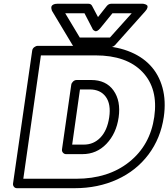

<svg xmlns="http://www.w3.org/2000/svg" viewBox="-20 -968 889 1013"><path d="M48.8 0 149.9 -701.2Q151.4 -711.9 160.6 -719Q169.9 -726.1 179.2 -726.1H492.2Q582 -726.1 653.8 -699.5Q725.6 -672.9 771.7 -624.3Q817.9 -575.7 837.2 -505.6Q856.4 -435.5 844.2 -351.1Q827.6 -238.3 763.4 -152.8Q699.2 -67.4 598.1 -21.2Q497.1 24.9 374 24.9H69.8Q59.1 24.9 53.2 17.1Q47.4 9.3 48.8 0ZM103 -24.9H381.8Q550.8 -24.9 661.6 -113.3Q772.5 -201.7 793.9 -351.1Q815.4 -500 731.9 -587.9Q648.4 -675.8 483.9 -675.8H195.8ZM255.9 -908.2Q254.9 -909.7 253.7 -912.4Q252.4 -915 251.2 -922.1Q250 -929.2 251.7 -934.3Q253.4 -939.5 261 -943.8Q268.6 -948.2 282.2 -948.2H446.8Q460 -948.2 465.8 -937L497.1 -877.9L543.9 -937Q553.7 -948.2 566.9 -948.2H731.9Q733.9 -948.2 737.1 -948Q740.2 -947.8 746.8 -945.3Q753.4 -942.9 756.6 -939.2Q759.8 -935.5 757.8 -927.2Q755.9 -918.9 746.1 -908.2L586.9 -730Q577.1 -720.2 565.9 -720.2H381.8Q368.7 -720.2 362.8 -730ZM307.1 -180.2 356 -521Q357.4 -530.3 365.7 -538.1Q374 -545.9 384.8 -545.9H460.9Q539.6 -545.9 578.9 -490.7Q618.2 -435.5 606 -349.1Q593.8 -263.7 541.7 -209.2Q489.7 -154.8 415 -154.8H328.1Q319.3 -154.8 312.5 -162.1Q305.7 -169.4 307.1 -180.2ZM324.2 -897.9 400.9 -770H560.1L674.8 -897.9H573.2L508.8 -818.8Q500.5 -809.1 493.4 -805.4Q486.3 -801.8 481.7 -803.7Q477.1 -805.7 473.4 -808.8Q469.7 -812 468.3 -815.4L466.8 -818.8L425.8 -897.9ZM360.8 -205.1H422.9Q474.1 -205.1 510 -242.4Q545.9 -279.8 556.2 -349.1Q566.4 -418.5 538.1 -457.3Q509.8 -496.1 453.1 -496.1H401.9Z"/></svg>

Font: Trueno Black Outline
Style: Italic
Weight: 900
Width: 6
Designer: Julieta Ulanovsky
Foundry: Julieta Ulanovsky
Version: Version 3.001b | FøM Fix